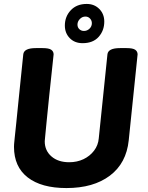

<svg xmlns="http://www.w3.org/2000/svg" viewBox="-20 -946 752 974"><path d="M622 -702Q654 -702 666 -693.5Q678 -685 678 -670L633 -234Q621 -118 537.5 -55Q454 8 317 8Q190 8 120.5 -46Q51 -100 51 -201Q51 -207 51.5 -215Q52 -223 54.5 -246Q57 -269 62 -317Q67 -365 75.5 -450.5Q84 -536 98 -670Q101 -702 162 -702H196Q228 -702 240 -693.5Q252 -685 252 -670Q238 -541 229.5 -458.5Q221 -376 216.5 -329.5Q212 -283 210 -262.5Q208 -242 207.5 -236Q207 -230 207 -229Q207 -182 241 -152.5Q275 -123 331 -123Q371 -123 403.5 -138.5Q436 -154 457 -181.5Q478 -209 481 -244L525 -670Q528 -702 589 -702ZM420 -926Q458.6 -926 483.8 -900.5Q509 -875 509 -836.6Q509 -791 480.5 -759Q452 -727 399 -727Q358.7 -727 333.9 -752.5Q309 -778 309 -816.4Q309 -862 339 -894Q369 -926 420 -926ZM413.3 -862Q397 -862 385 -849.5Q373 -837 373 -821.2Q373 -806.9 382.5 -798Q392 -789 406 -789Q422 -789 434 -800.5Q446 -811.9 446 -828.4Q446 -842 436.7 -852Q427.4 -862 413.3 -862Z"/></svg>

Font: Asap VF Beta
Style: Italic
Weight: 400
Italic angle: -6°
Designer: Pablo Cosgaya
Foundry: Pablo Cosgaya
Version: Version 1.007